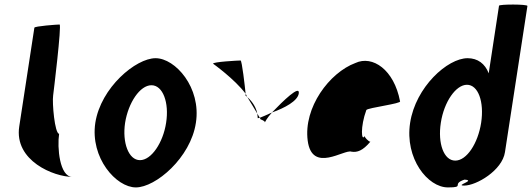

<svg xmlns="http://www.w3.org/2000/svg" viewBox="-20 -810 2322 838"><path d="M64 -258C41 -108 216 -38 296 -38C240 -38 229 -167 238 -226C219 -227 207 -361 212 -394C213 -401 250 -703 240 -703C230 -703 131 -696 130 -689Z M396 -274C373 -121 487 8 573 8C659 8 812 -121 835 -274C859 -428 745 -556 659 -556C573 -556 420 -428 396 -274ZM526 -274C540 -362 591 -438 641 -438C691 -438 719 -362 705 -274C692 -188 641 -111 591 -111C541 -111 513 -188 526 -274Z M910 -532C910 -532 1004 -465 1052 -401C1049 -432 1036 -546 1030 -546C1020 -546 908 -540 910 -532ZM1052 -401C1053 -397 1051 -394 1051 -393C1051 -393 1055 -391 1059 -387C1056 -391 1055 -397 1052 -401ZM1059 -387C1077 -359 1092 -332 1103 -314C1096 -351 1071 -376 1059 -387ZM1103 -314C1104 -308 1104 -301 1105 -294C1107 -294 1111 -295 1114 -296C1112 -300 1108 -306 1103 -314ZM1114 -296C1115 -292 1118 -290 1117 -290C1112 -290 1137 -284 1136 -276C1136 -276 1145 -295 1167 -319C1142 -308 1126 -300 1114 -296ZM1167 -319C1223 -339 1279 -369 1284 -402C1290 -442 1216 -370 1167 -319Z M1323 -196C1342 -52 1483 -160 1514 -148C1539 -144 1563 -152 1596 -191C1588 -193 1569 -212 1572 -217C1557 -188 1552 -257 1579 -330C1587 -340 1734 -358 1726 -368C1700 -506 1606 -570 1531 -535C1418 -493 1304 -341 1323 -196ZM1572 -217C1572 -217 1572 -218 1572 -218C1572 -218 1572 -217 1572 -217ZM1597 -192 1596 -191C1598 -191 1598 -191 1597 -190Z M1770 -274C1746 -118 1847 8 1935 8C2012 8 1948 -6 2007 -26C2060 -23 1963 0 2006 0C2059 0 2172 -66 2184 -146L2282 -784C2283 -792 2159 -792 2158 -785L2113 -490C2097 -532 2065 -556 2021 -556C1933 -556 1794 -430 1770 -274ZM1904 -274C1918 -366 1970 -440 2018 -440C2067 -440 2094 -366 2080 -274C2066 -184 2017 -109 1967 -109C1917 -109 1890 -184 1904 -274Z"/></svg>

Font: Ampere
Style: SCUltCndIta
Weight: 400
Version: Version 1